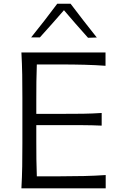

<svg xmlns="http://www.w3.org/2000/svg" viewBox="-20 -1031 659 1051"><path d="M97.2 0Q100.6 -62.5 101.6 -120.1Q102.5 -177.7 102.5 -246.6V-495.6Q102.5 -564.9 101.6 -622.8Q100.6 -680.7 97.2 -743.7H557.6V-670.9Q504.4 -674.8 443.8 -676.5Q383.3 -678.2 300.8 -678.2H181.6Q179.7 -630.9 179.2 -584.5Q178.7 -538.1 178.7 -484.4V-407.7H308.6Q381.3 -407.7 434.3 -408.4Q487.3 -409.2 536.6 -412.6V-343.3Q484.4 -345.7 431.6 -345.9Q378.9 -346.2 307.6 -346.2H178.7V-257.8Q178.7 -204.6 179.2 -158.7Q179.7 -112.8 181.6 -65.9H307.6Q377 -65.9 439 -67.4Q501 -68.8 558.6 -72.8V0ZM461.9 -824.2Q428.2 -861.8 395 -899.7Q361.8 -937.5 330.1 -975.1Q297.9 -938 265.1 -900.9Q232.4 -863.8 198.2 -826.2H150.4Q188 -872.6 223.6 -918.7Q259.3 -964.8 293.5 -1010.7H366.2Q400.9 -964.8 436.8 -918.5Q472.7 -872.1 509.8 -825.7Z"/></svg>

Font: Pinar-FD Regular
Style: FD-Regular
Weight: 400
Designer: Amin Abedi
Version: Version 3.000